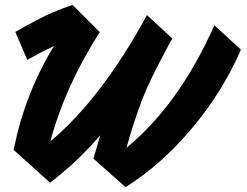

<svg xmlns="http://www.w3.org/2000/svg" viewBox="-20 -722 1014 789"><path d="M500 -115Q715 -291 861 -618L970 -518Q895 -345 769 -195Q643 -45 496 47L364 -70Q373 -103 392 -166Q314 -76 240 -15Q214 7 186 29L36 -106Q83 -340 202 -533Q153 -510 92 -476L43 -591Q145 -649 193.5 -669.5Q242 -690 278 -702L390 -590Q247 -367 187 -141Q397 -317 584 -660L688 -564L670 -531Q597 -396 567 -320Q527 -215 500 -115Z"/></svg>

Font: Vampiro One
Style: Regular
Weight: 400
Designer: Riccardo De Franceschi
Foundry: Sorkin Type Co.
Version: Version 1.002